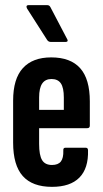

<svg xmlns="http://www.w3.org/2000/svg" viewBox="-20 -720 399 746"><path d="M182 6Q106 6 68.5 -36Q31 -78 31 -166V-329Q31 -414 69 -455.5Q107 -497 179 -497Q254 -497 291.5 -455Q329 -413 329 -326V-232Q329 -222 319 -222H132V-161Q132 -117 143.5 -98Q155 -79 182 -79Q206 -79 216.5 -92.5Q227 -106 226 -135Q225 -146 234 -146H313Q322 -146 322 -136Q324 -66 288.5 -30Q253 6 182 6ZM132 -293H228V-341Q228 -379 216.5 -396Q205 -413 180 -413Q156 -413 144 -395.5Q132 -378 132 -341ZM178 -557Q168 -557 163 -565L85 -687Q82 -693 83.5 -696.5Q85 -700 90 -700H164Q172 -700 176 -692L241 -568Q244 -564 242.5 -560.5Q241 -557 235 -557Z"/></svg>

Font: Sofia Sans Extra Condensed
Style: Bold
Weight: 700
Designer: Botio Nikoltchev, Ani Petrova
Foundry: lettersoup
Version: Version 4.101